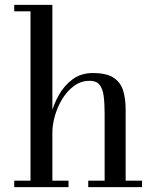

<svg xmlns="http://www.w3.org/2000/svg" viewBox="-20 -770 642 790"><path d="M38.5 0V-26.5H105.5V-723.5H38.5V-750H195.5V-26.5H262V0ZM343 0V-26.5H410.5V-303Q410.5 -345 406.5 -375.2Q402.5 -405.5 389.5 -421.5Q376.5 -437.5 349 -437.5Q313.5 -437.5 285 -416.8Q256.5 -396 236.5 -363.2Q216.5 -330.5 206 -293.8Q195.5 -257 195.5 -225L179 -223.5Q179 -255.5 189.5 -297.5Q200 -339.5 222 -378.8Q244 -418 278.8 -443.8Q313.5 -469.5 361.5 -469.5Q418.5 -469.5 447.5 -450.2Q476.5 -431 486.8 -397Q497 -363 497 -319.5V-26.5H564.5V0Z"/></svg>

Font: Bodoni Moda 9pt
Style: Regular
Weight: 400
Designer: Owen Earl
Foundry: indestructible type
Version: Version 2.005